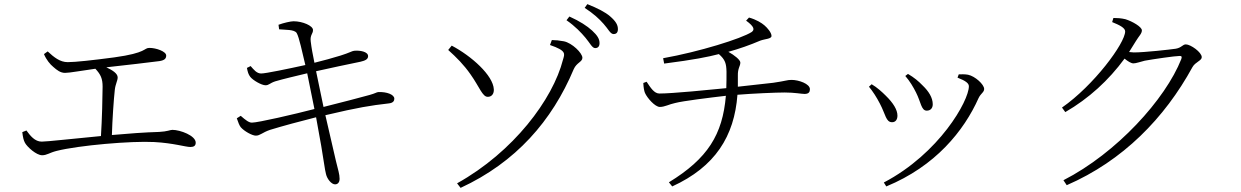

<svg xmlns="http://www.w3.org/2000/svg" viewBox="-20 -854 6010 930"><path d="M88 -214C91 -189 94 -175 101 -162C112 -142 156 -102 184 -102C207 -102 219 -114 254 -123C361 -150 617 -172 727 -166C820 -161 879 -142 902 -142C919 -142 928 -148 928 -163C928 -197 853 -225 815 -225C804 -225 791 -217 751 -215C681 -213 600 -207 522 -200C524 -272 531 -374 536 -418C539 -447 550 -463 550 -479C550 -498 525 -514 495 -528C578 -537 715 -553 752 -558C778 -562 785 -571 785 -585C785 -605 736 -622 704 -622C675 -622 694 -598 533 -576C427 -562 345 -553 308 -553C271 -553 242 -576 211 -605L193 -592C204 -565 223 -542 238 -530C256 -514 273 -501 295 -501C318 -501 375 -512 442 -521C468 -493 477 -473 477 -434C477 -392 474 -271 469 -195C330 -182 208 -168 182 -168C149 -168 127 -196 108 -222Z M1127 -281C1134 -261 1139 -247 1146 -238C1163 -218 1202 -197 1219 -197C1240 -197 1250 -212 1288 -225C1343 -242 1439 -268 1511 -286L1536 -147C1546 -91 1554 -27 1559 -11C1564 12 1585 39 1603 39C1619 39 1625 25 1625 13C1625 -11 1617 -33 1607 -75L1556 -296C1717 -334 1775 -343 1862 -353C1885 -355 1890 -366 1890 -376C1890 -396 1853 -410 1812 -408C1803 -407 1799 -402 1770 -394C1738 -385 1624 -355 1547 -336L1511 -509C1573 -523 1672 -544 1726 -555C1747 -560 1763 -566 1763 -582C1763 -604 1723 -611 1695 -608C1685 -607 1672 -598 1630 -585C1592 -573 1547 -561 1503 -550C1494 -595 1489 -620 1485 -654C1481 -685 1497 -691 1496 -709C1496 -729 1446 -751 1402 -751C1388 -751 1353 -743 1329 -734L1332 -712C1361 -709 1406 -712 1417 -694C1429 -674 1444 -601 1459 -539C1377 -521 1267 -498 1245 -498C1223 -498 1209 -517 1194 -534L1176 -525C1180 -505 1183 -494 1192 -482C1205 -465 1247 -441 1266 -441C1283 -441 1286 -451 1313 -460C1354 -472 1410 -485 1468 -499L1503 -326C1407 -301 1230 -260 1200 -260C1186 -260 1171 -271 1146 -293Z M2816 -671C2838 -645 2848 -621 2863 -621C2876 -621 2884 -629 2884 -645C2884 -665 2874 -682 2848 -706C2824 -728 2789 -751 2738 -774L2724 -756C2767 -726 2795 -696 2816 -671ZM2904 -738C2926 -714 2936 -689 2952 -689C2966 -689 2973 -697 2973 -713C2973 -733 2963 -751 2935 -775C2912 -795 2875 -814 2825 -834L2812 -816C2856 -787 2881 -764 2904 -738ZM2211 56C2479 -68 2654 -269 2759 -519C2773 -551 2801 -554 2801 -574C2801 -597 2751 -646 2711 -654C2690 -658 2670 -660 2653 -660L2644 -636C2726 -608 2715 -593 2707 -565C2658 -373 2467 -118 2194 34ZM2151 -612C2191 -576 2227 -540 2259 -494C2303 -432 2317 -384 2343 -385C2362 -385 2373 -400 2372 -421C2369 -489 2263 -583 2168 -633Z M3096 -452C3097 -430 3100 -414 3104 -404C3115 -379 3153 -336 3176 -336C3200 -336 3221 -349 3250 -355C3288 -365 3418 -381 3496 -390C3480 -202 3408 -86 3220 29L3236 49C3444 -46 3537 -194 3552 -395C3625 -401 3738 -406 3781 -406C3829 -406 3862 -399 3877 -399C3898 -399 3903 -409 3903 -422C3903 -448 3849 -467 3814 -467C3792 -467 3788 -462 3725 -453L3554 -434V-487C3553 -524 3566 -533 3566 -551C3566 -564 3537 -587 3508 -603C3562 -618 3613 -636 3662 -657C3686 -666 3717 -665 3717 -680C3717 -696 3697 -719 3683 -731C3669 -743 3644 -759 3608 -769L3594 -754C3634 -725 3636 -710 3621 -699C3572 -667 3366 -603 3192 -572L3197 -546C3344 -565 3408 -578 3462 -592C3493 -565 3498 -546 3499 -507C3499 -479 3499 -453 3498 -427C3417 -419 3237 -401 3174 -401C3149 -401 3132 -428 3112 -458Z M4365 -486C4387 -461 4404 -432 4417 -406C4441 -359 4442 -318 4469 -318C4486 -318 4498 -329 4498 -349C4498 -381 4478 -412 4450 -439C4429 -461 4407 -479 4378 -496ZM4273 49C4511 -49 4649 -220 4720 -379C4731 -402 4747 -407 4747 -423C4747 -445 4703 -485 4669 -492C4653 -495 4637 -494 4624 -494L4618 -478C4659 -462 4673 -450 4673 -436C4673 -366 4530 -111 4261 30ZM4189 -434C4208 -411 4226 -383 4242 -352C4270 -299 4271 -262 4301 -262C4318 -262 4327 -275 4327 -294C4327 -322 4307 -355 4270 -391C4253 -408 4228 -431 4202 -446Z M5131 19 5147 43C5419 -75 5621 -282 5756 -529C5770 -554 5801 -560 5801 -577C5801 -601 5747 -639 5724 -639C5708 -639 5704 -623 5675 -618C5648 -614 5524 -600 5472 -600L5449 -602L5482 -655C5497 -680 5511 -691 5511 -707C5511 -724 5464 -751 5431 -761C5410 -766 5390 -767 5373 -767L5367 -747C5402 -733 5430 -719 5430 -702C5430 -645 5278 -440 5124 -333L5140 -311C5254 -377 5350 -465 5427 -570C5443 -557 5459 -547 5470 -547C5483 -547 5504 -555 5525 -560C5563 -567 5672 -583 5694 -583C5703 -583 5706 -580 5702 -568C5625 -373 5389 -113 5131 19Z"/></svg>

Font: Noto Serif CJK HK Light
Style: Regular
Weight: 300
Designer: Ryoko NISHIZUKA 西塚涼子 (kana & ideographs); Frank Grießhammer (Latin, Greek & Cyrillic); Wenlong ZHANG 张文龙 (bopomofo); San
Foundry: Adobe
Version: Version 2.001;hotconv 1.1.0;makeotfexe 2.6.0